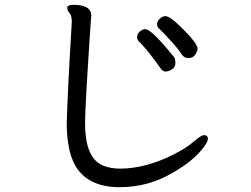

<svg xmlns="http://www.w3.org/2000/svg" viewBox="-20 -746 1040 797"><path d="M668 -449Q655 -449 646 -463Q637 -477 606.5 -516.5Q576 -556 557 -573Q549 -581 549 -593Q549 -605 560.5 -615Q572 -625 583 -625Q606 -625 681 -535Q696 -517 702 -509.5Q708 -502 708 -485Q708 -467 693.5 -458Q679 -449 668 -449ZM735 -519Q722 -541 685 -581Q648 -621 640 -627.5Q632 -634 632 -646Q632 -657 643 -668Q654 -679 667 -679Q687 -679 743.5 -621.5Q800 -564 800 -544Q800 -534 790.5 -519.5Q781 -505 763 -505Q745 -505 735 -519ZM477 31Q296 31 266 -135Q257 -181 257 -233Q260 -355 278 -655Q278 -681 268.5 -692Q259 -703 259 -713Q259 -726 285 -726Q359 -726 359 -681L357 -659Q333 -301 333 -235Q333 -96 401 -62Q433 -46 478 -46Q585 -46 703 -106Q754 -132 784.5 -158.5Q815 -185 827 -185Q843 -185 843 -170Q843 -158 825 -134Q783 -78 697 -29Q596 31 477 31Z"/></svg>

Font: LXGW WenKai Medium
Style: Regular
Weight: 500
Designer: LXGW / Fontworks Inc.
Foundry: LXGW / Fontworks Inc.
Version: Version 1.501; October 10, 2024